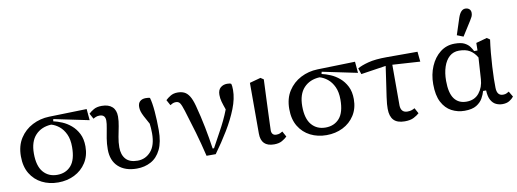

<svg xmlns="http://www.w3.org/2000/svg" viewBox="-62 -1135 4055 1505"><g transform="rotate(-10 1966.0 -382.0)"><path d="M302 12Q231 12 173.5 -17Q116 -46 82 -102Q48 -158 48 -240Q48 -324 86 -383Q124 -442 186 -474Q248 -506 320 -508L620 -516L628 -426L349 -484L345 -467Q377 -460 414 -444.5Q451 -429 484 -401Q517 -373 538.5 -331Q560 -289 560 -229Q560 -155 525 -100.5Q490 -46 431.5 -17Q373 12 302 12ZM152 -244Q152 -145 193.5 -96.5Q235 -48 304 -48Q373 -48 414.5 -95Q456 -142 456 -244Q456 -304 437 -345Q418 -386 388 -410.5Q358 -435 325 -444Q246 -440 199 -389.5Q152 -339 152 -244Z M928 12Q835 12 781.5 -37Q728 -86 728 -176Q728 -220 735 -262.5Q742 -305 749 -340.5Q756 -376 756 -400Q756 -448 710 -448Q694 -448 681.5 -443Q669 -438 660 -432L636 -476Q651 -491 676 -505.5Q701 -520 740 -520Q794 -520 823 -493.5Q852 -467 852 -416Q852 -380 844 -339.5Q836 -299 828 -257.5Q820 -216 820 -176Q820 -116 850.5 -82Q881 -48 944 -48Q1007 -48 1049.5 -96Q1092 -144 1092 -240Q1092 -263 1090.5 -282Q1089 -301 1087 -317Q1064 -358 1051 -383Q1038 -408 1033 -425.5Q1028 -443 1028 -460Q1028 -490 1045 -505Q1062 -520 1090 -520Q1102 -520 1110 -519Q1118 -518 1124 -516Q1136 -476 1142 -405Q1148 -334 1148 -256Q1148 -160 1119 -101Q1090 -42 1040 -15Q990 12 928 12Z M1482 8Q1457 -97 1431.5 -184.5Q1406 -272 1376 -368Q1361 -416 1350 -432Q1339 -448 1318 -448Q1303 -448 1292 -443Q1281 -438 1272 -432L1248 -476Q1263 -491 1287 -505.5Q1311 -520 1344 -520Q1374 -520 1396.5 -509.5Q1419 -499 1436.5 -471.5Q1454 -444 1468 -392Q1492 -302 1509.5 -213Q1527 -124 1539 -40H1550L1618 -165Q1637 -199 1656.5 -239.5Q1676 -280 1693 -324Q1679 -363 1671.5 -390Q1664 -417 1664 -444Q1664 -483 1685.5 -501.5Q1707 -520 1738 -520Q1752 -520 1759 -518.5Q1766 -517 1771 -513Q1776 -498 1776 -464Q1776 -396 1745 -317Q1714 -238 1664 -155.5Q1614 -73 1555 8Z M2020 12Q1916 12 1916 -92V-496L2004 -520L2028 -504Q2025 -432 2022 -363.5Q2019 -295 2017 -239Q2015 -183 2013.5 -146Q2012 -109 2012 -100Q2012 -82 2021.5 -71Q2031 -60 2050 -60Q2067 -60 2079 -65Q2091 -70 2100 -76L2124 -32Q2109 -17 2084 -2.5Q2059 12 2020 12Z M2438 12Q2367 12 2309.5 -17Q2252 -46 2218 -102Q2184 -158 2184 -240Q2184 -324 2222 -383Q2260 -442 2322 -474Q2384 -506 2456 -508L2756 -516L2764 -426L2485 -484L2481 -467Q2513 -460 2550 -444.5Q2587 -429 2620 -401Q2653 -373 2674.5 -331Q2696 -289 2696 -229Q2696 -155 2661 -100.5Q2626 -46 2567.5 -17Q2509 12 2438 12ZM2288 -244Q2288 -145 2329.5 -96.5Q2371 -48 2440 -48Q2509 -48 2550.5 -95Q2592 -142 2592 -244Q2592 -304 2573 -345Q2554 -386 2524 -410.5Q2494 -435 2461 -444Q2382 -440 2335 -389.5Q2288 -339 2288 -244Z M2788 -412 2772 -460Q2802 -478 2858.5 -493Q2915 -508 3008 -508H3252L3260 -428L3040 -442V-116Q3043 -60 3094 -60Q3114 -60 3128 -65Q3142 -70 3152 -76L3176 -32Q3160 -17 3132.5 -2.5Q3105 12 3060 12Q3000 12 2972 -18Q2944 -48 2944 -108Q2944 -125 2945.5 -146Q2947 -167 2952 -201.5Q2957 -236 2965.5 -293.5Q2974 -351 2987 -442Z M3433 -244Q3433 -147 3466.5 -101.5Q3500 -56 3563 -56Q3628 -56 3664 -101Q3700 -146 3704 -210L3715 -381Q3692 -420 3659 -440Q3626 -460 3573 -460Q3528 -460 3497 -432.5Q3466 -405 3449.5 -356Q3433 -307 3433 -244ZM3536 12Q3481 12 3433.5 -13Q3386 -38 3357.5 -92.5Q3329 -147 3329 -236Q3329 -313 3356.5 -377.5Q3384 -442 3433.5 -481Q3483 -520 3549 -520Q3600 -520 3627 -506Q3654 -492 3668 -472.5Q3682 -453 3690 -436H3717L3718 -496L3805 -520L3829 -504Q3822 -455 3817 -400Q3812 -345 3809 -292Q3806 -239 3805 -195Q3804 -151 3805 -124Q3806 -60 3855 -60Q3873 -60 3884 -66Q3895 -72 3902 -76L3928 -32Q3914 -14 3892 -1Q3870 12 3837 12Q3811 12 3787 1Q3763 -10 3747 -38Q3731 -66 3729 -116H3705Q3698 -90 3681.5 -60Q3665 -30 3631 -9Q3597 12 3536 12ZM3578 -582 3621 -714Q3642 -776 3679 -776Q3699 -776 3711 -765Q3723 -754 3723 -734Q3723 -718 3716.5 -704.5Q3710 -691 3699 -674L3628 -562Z"/></g></svg>

Font: Source Serif 4 Caption
Style: Regular
Weight: 400
Designer: Frank Grießhammer
Foundry: Adobe Systems Incorporated
Version: Version 4.004;hotconv 1.0.117;makeotfexe 2.5.65602